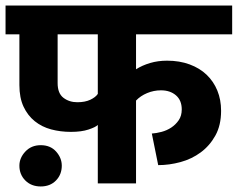

<svg xmlns="http://www.w3.org/2000/svg" viewBox="-30 -662 858 693"><path d="M40 -64Q40 -92 61.5 -115Q83 -138 117 -138Q152 -138 172.5 -115Q193 -92 193 -64Q193 -32 172 -10.5Q151 11 117 11Q83 11 61.5 -10.5Q40 -32 40 -64ZM323 -211Q315 -203 289.5 -194.5Q264 -186 226 -186Q188 -186 154.5 -195Q121 -204 95.5 -224.5Q70 -245 55 -277Q40 -309 40 -355V-538H-10V-642H808V-538H461V-412Q483 -426 511.5 -434.5Q540 -443 573 -443Q618 -443 654.5 -429.5Q691 -416 716 -392Q741 -368 754.5 -335Q768 -302 768 -262Q768 -210 747.5 -173Q727 -136 694.5 -112Q662 -88 621.5 -77Q581 -66 541 -66L518 -180Q534 -181 553 -186Q572 -191 588 -201.5Q604 -212 615 -228Q626 -244 626 -267Q626 -300 605 -318Q584 -336 551 -336Q525 -336 501 -326Q477 -316 461 -299V0H323ZM178 -362Q178 -325 199 -309Q220 -293 249 -293Q277 -293 296 -302Q315 -311 323 -323V-538H178Z"/></svg>

Font: Ek Mukta ExtraBold
Style: Regular
Weight: 800
Designer: Girish Dalvi and Yashodeep Gholap
Foundry: Ek Type
Version: Version 2.538;PS 1.002;hotconv 16.6.51;makeotf.lib2.5.65220;